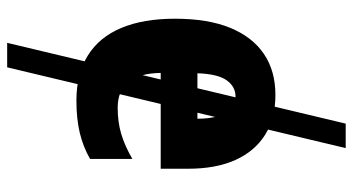

<svg xmlns="http://www.w3.org/2000/svg" viewBox="-250 -550 1008 549"><g transform="rotate(90 254.5 -276.0)"><path d="M404 -760 173 208H103L334 -760ZM252 -559Q319 -559 366 -529.5Q413 -500 438 -444.5Q463 -389 463 -309V-231H189Q190 -170 214.5 -139Q239 -108 289 -108Q329 -108 363 -118Q397 -128 435 -150V-29Q400 -9 360 0.5Q320 10 268 10Q192 10 139.5 -22.5Q87 -55 60.5 -118Q34 -181 34 -272Q34 -366 60 -429.5Q86 -493 134.5 -526Q183 -559 252 -559ZM257 -445Q228 -445 210 -419.5Q192 -394 190 -336H320Q320 -371 312.5 -395Q305 -419 291 -432Q277 -445 257 -445Z"/></g></svg>

Font: Noto Sans Display Condensed ExtraBold
Style: Regular
Weight: 800
Width: 3
Designer: Monotype Design Team
Foundry: Monotype Imaging Inc.
Version: Version 2.003